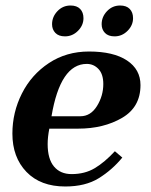

<svg xmlns="http://www.w3.org/2000/svg" viewBox="-20 -667 548 697"><path d="M25 -182Q25 -259 59.5 -327.5Q94 -396 157.5 -438Q221 -480 303 -480Q392 -480 441 -447.5Q490 -415 490 -358Q490 -278 423 -239Q356 -200 264 -200H159Q153 -169 153 -144Q153 -90 176 -62.5Q199 -35 240 -35Q288 -35 324 -56.5Q360 -78 397 -118L424 -95Q387 -50 338.5 -20Q290 10 217 10Q127 10 76 -43Q25 -96 25 -182ZM272 -245Q309 -245 332 -282Q355 -319 355 -362Q355 -398 337.5 -416.5Q320 -435 295 -435Q199 -435 167 -245ZM169 -579Q169 -606 188.5 -626.5Q208 -647 236 -647Q259 -647 271 -634.5Q283 -622 283 -601Q283 -575 263 -555Q243 -535 216 -535Q193 -535 181 -547.5Q169 -560 169 -579ZM349 -579Q349 -606 368.5 -626.5Q388 -647 416 -647Q439 -647 451 -634.5Q463 -622 463 -601Q463 -575 443 -555Q423 -535 396 -535Q373 -535 361 -547.5Q349 -560 349 -579Z"/></svg>

Font: Philosopher
Style: Bold Italic
Weight: 700
Italic angle: -10°
Designer: Jovanny Lemonad
Foundry: Jovanny Lemonad
Version: Version 2.000